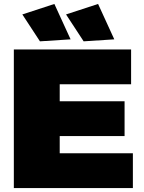

<svg xmlns="http://www.w3.org/2000/svg" viewBox="-20 -951 730 971"><path d="M50 -701H643V-525H282V-439H610V-263H282V-176H652V0H50ZM476 -931 558 -752 403 -742 314 -878ZM255 -931 337 -752 182 -742 93 -878Z"/></svg>

Font: Alexandria Black
Style: Regular
Weight: 900
Designer: Mohamed Gaber
Foundry: Kief Type Foundry
Version: Version 5.100